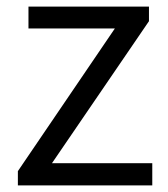

<svg xmlns="http://www.w3.org/2000/svg" viewBox="-20 -560 508 580"><path d="M34 0H440V-67H137L430 -496V-540H66V-474H327L34 -43Z"/></svg>

Font: Noto Sans KR DemiLight
Style: Regular
Weight: 350
Designer: Ryoko NISHIZUKA 西塚涼子 (kana, bopomofo & ideographs); Paul D. Hunt (Latin, Greek & Cyrillic); Sandoll Communications 산돌커뮤니
Foundry: Adobe
Version: Version 2.004;hotconv 1.0.118;makeotfexe 2.5.65603